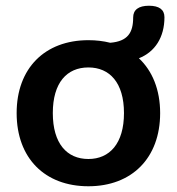

<svg xmlns="http://www.w3.org/2000/svg" viewBox="-20 -639 616 669"><path d="M288 10C439 10 538 -88 538 -245C538 -326 511 -392 464 -436C520 -458 553 -509 553 -579C553 -606 534 -619 499 -619C463 -619 444 -605 444 -578C444 -525 425 -495 364 -490C340 -496 315 -499 288 -499C136 -499 38 -401 38 -245C38 -88 136 10 288 10ZM288 -85C213 -85 164 -139 164 -245C164 -351 213 -404 288 -404C362 -404 412 -351 412 -245C412 -139 362 -85 288 -85Z"/></svg>

Font: Nunito
Style: Bold
Weight: 700
Designer: Vernon Adams
Foundry: Vernon Adams
Version: Version 3.602